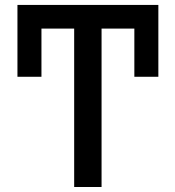

<svg xmlns="http://www.w3.org/2000/svg" viewBox="-20 -747 699 767"><path d="M612.6 -440.3V-727.3H49.7V-440.3H145.6V-632.8H276.3V0H385.7V-632.8H516.7V-440.3Z"/></svg>

Font: Magic Ui Pro Medium
Style: Regular
Weight: 500
Designer: Stefan Endress, Andreas Faust
Version: Version 1.000;FEAKit 1.0